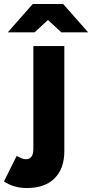

<svg xmlns="http://www.w3.org/2000/svg" viewBox="-86 -732 464 967"><path d="M49 215Q-16 215 -66 182L-2 53Q10 60 22 65Q34 70 44 70Q82 70 82 18V-500H238V29Q238 117 189 166Q140 215 49 215ZM223 -569 80 -701V-712H232L358 -569ZM-47 -569 79 -712H231V-701L88 -569Z"/></svg>

Font: Figtree Light ExtraBold
Style: Regular
Weight: 800
Version: Version 2.001;gftools[0.9.30]